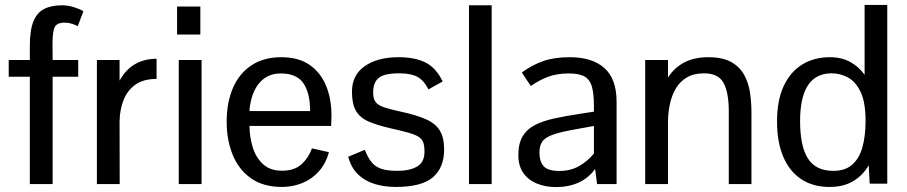

<svg xmlns="http://www.w3.org/2000/svg" viewBox="-20 -741 3653 773"><path d="M100.1 0V-432.1H15.1V-499.5H100.1V-555.2Q100.1 -619.1 114.5 -654.8Q128.9 -690.4 158 -705.1Q187 -719.7 230.5 -719.7Q252.9 -719.7 277.3 -712.2Q301.8 -704.6 315.9 -695.8L293 -635.7Q280.8 -642.1 267.3 -646Q253.9 -649.9 240.7 -649.9Q209.5 -649.9 200.4 -632.1Q191.4 -614.3 191.4 -563.5L191.9 -499.5H294.9V-432.1H191.9V0Z M370.1 0V-499.5H461.4V-416.5Q487.3 -462.4 524.7 -483.4Q562 -504.4 610.4 -504.4V-423.3Q557.1 -423.3 524.4 -399.7Q491.7 -376 477.1 -337.4Q462.4 -298.8 461.4 -254.4L461.9 0Z M699.7 0V-499.5H791.5V0ZM692.9 -602.1V-714.8H786.6V-602.1Z M1116.7 11.7Q1038.6 11.7 989 -24.2Q939.5 -60.1 916 -119.6Q892.6 -179.2 892.6 -250Q892.6 -329.1 918.2 -387.7Q943.8 -446.3 993.2 -478.5Q1042.5 -510.7 1112.3 -510.7Q1182.1 -510.7 1226.6 -479.7Q1271 -448.7 1292.7 -396Q1314.5 -343.3 1314.5 -276.4Q1314.5 -274.4 1314.2 -265.6Q1314 -256.8 1313.7 -247.6Q1313.5 -238.3 1313 -233.9H984.4Q984.9 -188 997.8 -147Q1010.7 -106 1039.3 -79.8Q1067.9 -53.7 1115.2 -53.7Q1166 -53.7 1194.6 -80.3Q1223.1 -106.9 1235.8 -143.6L1304.2 -128.4Q1293 -85 1265.9 -53.5Q1238.8 -22 1200.2 -5.4Q1161.6 11.2 1116.7 11.7ZM984.4 -293.9H1228.5Q1228.5 -366.7 1201.4 -406Q1174.3 -445.3 1110.4 -445.3Q1077.1 -445.3 1053.7 -431.6Q1030.3 -418 1015.4 -395.5Q1000.5 -373 993.2 -346.4Q985.8 -319.8 984.4 -293.9Z M1572.8 11.7Q1530.8 11.7 1491.7 0.7Q1452.6 -10.3 1423.6 -36.9Q1394.5 -63.5 1381.8 -109.9L1448.7 -137.7Q1461.4 -106 1476.3 -87.6Q1491.2 -69.3 1515.6 -61.3Q1540 -53.2 1579.6 -53.2Q1628.9 -53.2 1658.9 -70.3Q1689 -87.4 1689 -130.4Q1689 -153.3 1684.1 -167.2Q1679.2 -181.2 1665.3 -190.2Q1651.4 -199.2 1623.5 -207Q1595.7 -214.8 1549.8 -225.1Q1497.1 -237.3 1463.1 -252.2Q1429.2 -267.1 1413.1 -294.7Q1397 -322.3 1397 -371.6Q1397 -439 1448.7 -474.9Q1500.5 -510.7 1584.5 -510.7Q1650.4 -510.7 1693.1 -489.3Q1735.8 -467.8 1762.2 -413.1Q1762.2 -413.1 1753.7 -408.2Q1745.1 -403.3 1733.6 -397.2Q1722.2 -391.1 1713.6 -386Q1705.1 -380.9 1705.1 -380.9Q1686.5 -417.5 1660.6 -431.6Q1634.8 -445.8 1587.9 -445.8Q1527.3 -445.8 1505.1 -427.7Q1482.9 -409.7 1482.4 -370.6Q1481.9 -344.7 1491.7 -331.1Q1501.5 -317.4 1525.9 -309.1Q1550.3 -300.8 1593.8 -291.5Q1657.2 -277.8 1695.3 -260.7Q1733.4 -243.7 1750.7 -215.3Q1768.1 -187 1768.1 -139.2Q1768.1 -65.9 1722.7 -27.1Q1677.2 11.7 1572.8 11.7Z M1868.2 0V-719.7H1959.5V0Z M2218.3 12.2Q2175.8 12.2 2141.4 -2Q2106.9 -16.1 2086.9 -44.7Q2066.9 -73.2 2066.9 -116.7Q2066.9 -163.6 2084.5 -192.6Q2102.1 -221.7 2135 -238.3Q2168 -254.9 2213.6 -264.6Q2259.3 -274.4 2314.5 -282.7L2371.1 -291.5V-314.5Q2371.1 -362.8 2363.3 -391.4Q2355.5 -419.9 2334 -432.6Q2312.5 -445.3 2270.5 -445.3Q2222.2 -445.3 2186.5 -431.9Q2150.9 -418.5 2117.2 -394.5Q2117.2 -394.5 2111.6 -402.8Q2106 -411.1 2098.9 -421.9Q2091.8 -432.6 2086.4 -440.9Q2081.1 -449.2 2081.1 -449.2Q2122.1 -479.5 2167 -495.1Q2211.9 -510.7 2274.4 -510.7Q2363.8 -510.7 2413.1 -467.3Q2462.4 -423.8 2462.4 -331.1V0H2383.8L2376 -61Q2350.6 -24.9 2310.3 -6.3Q2270 12.2 2218.3 12.2ZM2231.4 -52.7Q2275.9 -52.7 2309.6 -71.3Q2343.3 -89.8 2371.1 -122.6V-233.9L2307.1 -222.2Q2243.7 -211.4 2210 -200.2Q2176.3 -189 2163.8 -171.6Q2151.4 -154.3 2151.9 -125.5Q2152.3 -89.8 2169.4 -71.3Q2186.5 -52.7 2231.4 -52.7Z M2577.6 0V-499.5H2669.4V-428.7Q2694.8 -468.8 2735.1 -489.7Q2775.4 -510.7 2831.5 -510.7Q2890.6 -510.7 2925.3 -490.5Q2960 -470.2 2977.3 -437.3Q2994.6 -404.3 3000 -365.2Q3005.4 -326.2 3005.4 -288.6V0H2914.1V-293Q2914.1 -367.7 2893.3 -406.7Q2872.6 -445.8 2814.9 -445.8Q2773.9 -445.8 2746.1 -429.7Q2718.3 -413.6 2701.7 -386Q2685.1 -358.4 2677.5 -324Q2669.9 -289.6 2669.4 -252.4V0Z M3319.8 11.7Q3252.9 11.7 3205.6 -19.8Q3158.2 -51.3 3133.3 -110.1Q3108.4 -168.9 3108.4 -251.5Q3108.4 -337.9 3135.5 -395.3Q3162.6 -452.6 3210.4 -481.7Q3258.3 -510.7 3321.3 -510.7Q3368.2 -510.7 3402.8 -491.7Q3437.5 -472.7 3460.9 -439.9V-721.2H3552.2V-1.5H3481.4L3477.5 -75.7Q3454.6 -35.6 3415.5 -12Q3376.5 11.7 3319.8 11.7ZM3331.5 -53.2Q3380.4 -52.2 3409.4 -76.7Q3438.5 -101.1 3451.7 -146.7Q3464.8 -192.4 3464.8 -254.4Q3464.8 -328.1 3445.3 -369.9Q3425.8 -411.6 3394 -429Q3362.3 -446.3 3326.2 -445.8Q3263.2 -444.8 3232.2 -396.5Q3201.2 -348.1 3201.2 -253.9Q3201.2 -153.3 3232.2 -103.8Q3263.2 -54.2 3331.5 -53.2Z"/></svg>

Font: Pontano Sans Medium
Style: Regular
Weight: 500
Designer: Vernon Adams
Foundry: Vernon Adams
Version: Version 2.001